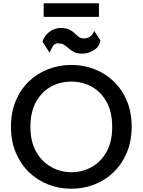

<svg xmlns="http://www.w3.org/2000/svg" viewBox="-20 -1144 872 1174"><path d="M416 10Q341 10 274.5 -16Q208 -42 157 -91.5Q106 -141 76.5 -211Q47 -281 47 -369Q47 -458 76.5 -528Q106 -598 157.5 -647Q209 -696 275.5 -721.5Q342 -747 416 -747Q490 -747 556.5 -721.5Q623 -696 674.5 -647Q726 -598 755.5 -528Q785 -458 785 -369Q785 -281 755.5 -211Q726 -141 675 -91.5Q624 -42 557.5 -16Q491 10 416 10ZM416 -91Q484 -91 541 -123Q598 -155 632 -216.5Q666 -278 666 -368Q666 -459 632 -520.5Q598 -582 541.5 -613.5Q485 -645 416 -645Q347 -645 290.5 -613.5Q234 -582 200 -520.5Q166 -459 166 -368Q166 -278 201 -216.5Q236 -155 293 -123Q350 -91 416 -91ZM483 -816Q452 -816 433.5 -825.5Q415 -835 401 -847.5Q387 -860 372.5 -869.5Q358 -879 335 -879Q316 -879 306.5 -866Q297 -853 283 -822L240 -889Q248 -922 280 -947.5Q312 -973 350 -973Q383 -973 403 -963.5Q423 -954 436 -941Q449 -928 462 -918.5Q475 -909 494 -909Q514 -909 530 -919.5Q546 -930 556 -955L594 -897Q589 -860 555 -838Q521 -816 483 -816ZM247 -1041V-1124H585V-1041Z"/></svg>

Font: Alata
Style: Regular
Weight: 400
Designer: Spyros Zevelakis, Eben Sorkin
Foundry: Spyros Zevelakis
Version: Version 1.005; ttfautohint (v1.8.4.7-5d5b)